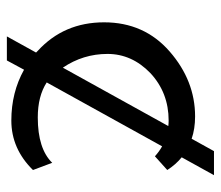

<svg xmlns="http://www.w3.org/2000/svg" viewBox="-62 -553 643 559"><g transform="rotate(90 259.5 -273.5)"><path d="M454 -104Q413 -62 322 -62Q260 -62 220 -88L406 -424Q422 -415 435 -403L475 -439Q459 -464 438 -481L490 -575H420L384 -510Q355 -520 319 -520Q215 -520 130 -446Q45 -372 45 -255Q45 -138 128 -62L133 -57L86 28H156L183 -22Q249 15 331 15Q413 15 475 -48ZM177 -135Q137 -194 137 -265Q137 -336 193 -390Q250 -443 331 -443Q339 -443 347 -442Z"/></g></svg>

Font: Sawarabi Gothic
Style: Regular
Weight: 400
Designer: mshio (mshio@users.sourceforge.jp)
Version: Version 20141215